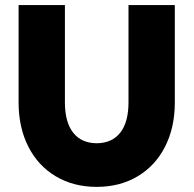

<svg xmlns="http://www.w3.org/2000/svg" viewBox="-20 -727 767 761"><path d="M53.7 -321.3V-707H237.3V-321.3Q237.3 -243.2 269.8 -201.4Q302.2 -159.7 363.3 -159.2Q424.3 -159.7 456.8 -201.4Q489.3 -243.2 489.3 -321.3V-707H672.9V-321.3Q672.9 -221.7 634.3 -145.8Q595.7 -69.8 525.4 -28.1Q455.1 13.7 363.3 13.7Q271.5 13.7 201.2 -28.1Q130.9 -69.8 92.3 -145.8Q53.7 -221.7 53.7 -321.3Z"/></svg>

Font: Wanted Sans Black
Style: Regular
Weight: 900
Designer: Original Design by Kil Hyung-jin and Kang Hanbin, Wanted Lab, Inc; Hangeul from Source Han Sans by Jang Soo-young and Ka
Foundry: Wanted Lab, Inc.
Version: Version 1.003